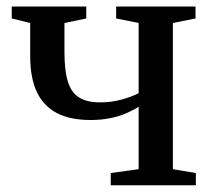

<svg xmlns="http://www.w3.org/2000/svg" viewBox="-20 -552 631 572"><path d="M310 0V-36.5L393 -48V-234Q377 -223.5 356 -214.5Q335 -205.5 308.5 -200Q282 -194.5 249.5 -194.5Q188.5 -194.5 148.8 -215.5Q109 -236.5 89.5 -278.5Q70 -320.5 70 -384V-483.5L15 -497V-532.5H237V-497L172 -483.5V-396.5Q172 -341.5 182.2 -308.8Q192.5 -276 215.8 -261.5Q239 -247 278.5 -247Q313 -247 343.8 -255.8Q374.5 -264.5 393 -274.5V-483.5L326 -497V-532.5H562.5V-497L495 -483.5V-48L563.5 -36.5V0Z"/></svg>

Font: Merriweather 72pt
Style: Regular
Weight: 400
Version: Version 2.100